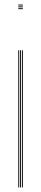

<svg xmlns="http://www.w3.org/2000/svg" viewBox="-20 -820 180 840"><path d="M60 -796V-800H80V-796ZM60 -788V-792H80V-788ZM60 -780V-784H80V-780ZM76 0V-600H80V0ZM60 0V-600H64V0ZM68 0V-600H72V0Z"/></svg>

Font: Big Shoulders Inline Display Thin
Style: Regular
Weight: 100
Designer: Patric King
Foundry: XO Type Co
Version: Version 1.000